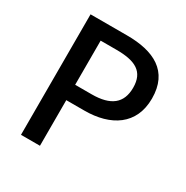

<svg xmlns="http://www.w3.org/2000/svg" viewBox="-168 -877 984 1017"><g transform="rotate(30 324.0 -368.5)"><path d="M97 0H213V-279H324C484 -279 602 -353 602 -513C602 -680 484 -737 320 -737H97ZM213 -373V-643H309C426 -643 487 -611 487 -513C487 -418 430 -373 314 -373Z"/></g></svg>

Font: Noto Sans JP Medium
Style: Regular
Weight: 500
Designer: Ryoko NISHIZUKA 西塚涼子 (kana, bopomofo & ideographs); Paul D. Hunt (Latin, Greek & Cyrillic); Sandoll Communications 산돌커뮤니
Foundry: Adobe
Version: Version 2.004;hotconv 1.0.118;makeotfexe 2.5.65603